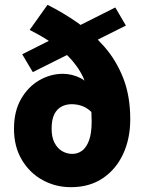

<svg xmlns="http://www.w3.org/2000/svg" viewBox="-20 -764 606 796"><path d="M274 12Q210 12 156.5 -17.5Q103 -47 70.5 -101.5Q38 -156 38 -230Q38 -303 67.5 -354Q97 -405 143.5 -431.5Q190 -458 240 -458Q278 -458 313.5 -440.5Q349 -423 364 -378L366 -292Q347 -314 324.5 -323Q302 -332 277 -332Q254 -332 235 -322Q216 -312 205 -290Q194 -268 194 -230Q194 -195 206 -172Q218 -149 237.5 -137.5Q257 -126 280 -126Q302 -126 320 -139Q338 -152 349 -181.5Q360 -211 360 -260Q360 -332 345 -388Q330 -444 298.5 -488.5Q267 -533 218.5 -569.5Q170 -606 103 -640L177 -744Q241 -712 302 -669.5Q363 -627 412.5 -570.5Q462 -514 491 -440Q520 -366 520 -270Q520 -189 490.5 -125.5Q461 -62 406 -25Q351 12 274 12ZM116 -465 72 -539 458 -733 502 -658Z"/></svg>

Font: Assistant ExtraLight ExtraBold
Style: Regular
Weight: 800
Version: Version 3.000